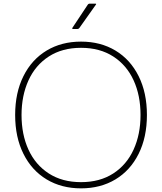

<svg xmlns="http://www.w3.org/2000/svg" viewBox="-20 -1004 888 1052"><path d="M63 -374Q63 -496 108.5 -587Q154 -678 235.5 -727Q317 -776 424 -776Q531 -776 612.5 -727Q694 -678 739.5 -587Q785 -496 785 -374Q785 -252 739.5 -161Q694 -70 612.5 -21Q531 28 424 28Q317 28 235.5 -21Q154 -70 108.5 -161Q63 -252 63 -374ZM505 -978 415 -851Q411 -845 402 -845H381Q373 -845 377 -852L460 -977Q464 -984 472 -984H502Q510 -984 505 -978ZM750 -374Q750 -481 712 -564Q674 -647 600.5 -694.5Q527 -742 424 -742Q321 -742 247.5 -694.5Q174 -647 136 -563.5Q98 -480 98 -374Q98 -267 136 -184Q174 -101 247.5 -53.5Q321 -6 424 -6Q527 -6 600.5 -53.5Q674 -101 712 -184.5Q750 -268 750 -374Z"/></svg>

Font: LINE Seed JP_TTF Thin
Style: Regular
Weight: 250
Designer: LY Corporation & Fontrix & Fontworks
Version: Version 1.008